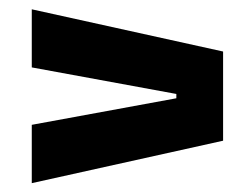

<svg xmlns="http://www.w3.org/2000/svg" viewBox="-20 -520 556 423"><path d="M368.5 -313 50 -371.5V-499.5L471.5 -406.5V-210L50 -116.5V-245L368.5 -303.5Z"/></svg>

Font: Anek Telugu Medium
Style: Bold
Weight: 700
Version: Version 1.003